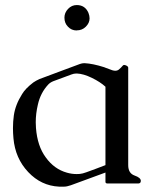

<svg xmlns="http://www.w3.org/2000/svg" viewBox="-20 -712 594 745"><path d="M389.2 -42.5 254.9 6.8Q239.3 12.2 229 12.2H209Q139.6 8.8 89.4 -44.4Q39.1 -97.7 32.2 -175.3Q30.3 -195.8 30.3 -214.8Q30.3 -240.2 33.7 -264.2Q39.6 -305.7 65.9 -347.2Q78.6 -368.7 109.4 -392.1Q120.1 -399.4 133.3 -405.3Q172.4 -419.9 211.7 -434.6Q251 -449.2 290.5 -463.9Q298.8 -466.8 306.2 -466.8H308.6Q339.8 -465.3 384.3 -451.2Q388.2 -449.7 389.2 -449.2Q399.9 -444.8 415.5 -439.5Q421.9 -437.5 427.2 -437.5Q435.1 -437.5 440.9 -441.9Q451.2 -450.7 455.6 -456.5Q458 -460 461.9 -460Q464.4 -460 466.8 -459Q477.5 -455.1 477.5 -449.2V-71.3Q477.5 -39.6 502 -31Q526.4 -22.5 526.4 -10.3Q526.4 0 516.1 0H397.5Q389.2 0 389.2 -6.3ZM389.2 -375.5Q369.1 -394 336.4 -409.9Q303.7 -425.8 278.3 -426.8H276.4Q266.6 -426.8 256.8 -422.9Q239.3 -416.5 221.9 -409.9Q204.6 -403.3 187 -397Q174.8 -392.1 167.5 -384.3Q137.2 -352.1 127 -306.2Q118.7 -271.5 118.7 -237.3Q118.7 -226.6 119.6 -215.3Q125 -145 157.7 -101.1Q190.4 -55.7 239.7 -42Q258.3 -36.6 277.3 -36.6Q283.2 -36.6 289.6 -37.1Q300.3 -38.1 314.9 -43.5Q326.2 -47.4 350.1 -56.4Q374 -65.4 389.2 -71.3ZM230 -643.6Q230 -662.6 244.1 -677.5Q258.3 -692.4 277.8 -692.4Q310.1 -692.4 323.2 -662.1Q327.6 -650.9 327.6 -640.6Q327.6 -623 313 -608.4Q298.8 -594.2 278.3 -594.2Q277.8 -593.8 277.3 -593.8Q257.3 -593.8 243.7 -608.4Q230 -622.1 230 -643.6Z"/></svg>

Font: Caudex
Style: Regular
Weight: 400
Version: Version 1.01